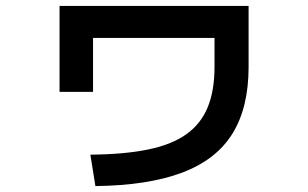

<svg xmlns="http://www.w3.org/2000/svg" viewBox="-20 -592 1040 648"><path d="M285 -70Q400 -71 480 -87.5Q560 -104 609 -139Q658 -174 681 -230Q704 -286 704 -366V-464H294V-282H181V-572H819V-366Q819 -229 764.5 -141Q710 -53 595 -9.5Q480 34 302 36Z"/></svg>

Font: M PLUS 1 SemiBold
Style: Regular
Weight: 600
Designer: Coji Morishita
Foundry: UNDERFOREST DESIGN
Version: Version 1.001